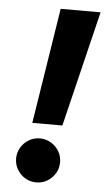

<svg xmlns="http://www.w3.org/2000/svg" viewBox="-53 -755 440 798"><g transform="rotate(5 167.0 -356.0)"><path d="M167.5 -719.7H334L216.8 -237.3H91.3ZM37.1 -84Q37.1 -108.9 49.6 -129.9Q62 -150.9 83 -163.3Q104 -175.8 128.9 -175.8Q153.8 -175.8 174.8 -163.3Q195.8 -150.9 208.3 -129.9Q220.7 -108.9 220.7 -84Q220.7 -59.1 208.3 -38.1Q195.8 -17.1 174.8 -4.6Q153.8 7.8 128.9 7.8Q104 7.8 83 -4.6Q62 -17.1 49.6 -38.1Q37.1 -59.1 37.1 -84Z"/></g></svg>

Font: Reddit Sans Chocolate ExBold
Style: Italic
Weight: 800
Italic angle: -11.25°
Designer: Stephen Hutchings
Version: Version 1.013